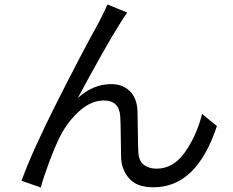

<svg xmlns="http://www.w3.org/2000/svg" viewBox="-20 -798 1040 856"><path d="M547 -742Q540 -733 515 -693Q452 -594 327 -361Q395 -423 476 -423Q527 -423 559 -391.5Q591 -360 593 -302Q594 -279 594.5 -211.5Q595 -144 597 -117Q599 -81 621 -63.5Q643 -46 678 -46Q753 -46 805 -120Q857 -194 881 -290L947 -236Q857 37 665 37Q592 37 558 0Q524 -37 520 -90Q519 -119 518.5 -185.5Q518 -252 516 -280Q511 -350 443 -350Q386 -350 333.5 -302.5Q281 -255 248 -190Q226 -147 199 -74.5Q172 -2 162 38L76 8Q123 -123 236 -346.5Q349 -570 422 -701Q447 -749 459 -778Z"/></svg>

Font: Noto Sans SC
Style: Regular
Weight: 400
Designer: Ryoko NISHIZUKA  (kana, bopomofo & ideographs); Paul D. Hunt (Latin, Greek & Cyrillic); Sandoll Communications , Soo-you
Foundry: Adobe
Version: Version 2.002;hotconv 1.0.116;makeotfexe 2.5.65601